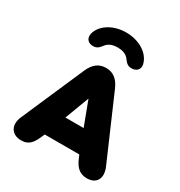

<svg xmlns="http://www.w3.org/2000/svg" viewBox="-216 -1097 1182 1258"><g transform="rotate(30 374.5 -468.5)"><path d="M128 10C189 10 212 -27 238 -89L243 -101H505L510 -89C535 -26 564 10 626 10C696 10 729 -44 696 -120L491 -593C465 -652 428 -680 375 -680C321 -680 284 -652 258 -593L52 -120C20 -47 55 10 128 10ZM374 -448 443 -265H305ZM219 -761C265 -756 277 -789 294 -806C313 -825 339 -834 373 -834C408 -834 434 -825 452 -806C469 -789 481 -755 527 -761C565 -765 583 -796 568 -834C545 -901 466 -947 373 -947C280 -947 201 -901 178 -834C165 -795 181 -765 219 -761Z"/></g></svg>

Font: SN Pro Black
Style: Regular
Weight: 900
Designer: Tobias Whetton
Foundry: Supernotes
Version: Version 1.001;Glyphs 3.2 (3249)